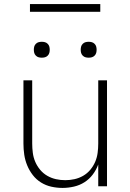

<svg xmlns="http://www.w3.org/2000/svg" viewBox="-20 -914 640 942"><path d="M287 8Q259 8 232 2Q205 -4 181.5 -18.5Q158 -33 141 -55Q124 -77 113.5 -102.5Q103 -128 99 -155Q95 -182 95 -210V-520H138V-210Q138 -187 141 -164Q144 -141 153 -120Q162 -99 177 -81Q192 -63 212 -51.5Q232 -40 254.5 -35Q277 -30 300 -30Q323 -30 345.5 -35Q368 -40 388 -51.5Q408 -63 423 -81Q438 -99 447 -120Q456 -141 459 -164Q462 -187 462 -210V-520H505V0H462V-107Q452 -80 435 -57.5Q418 -35 394.5 -20Q371 -5 343 1.5Q315 8 287 8ZM415 -631Q407 -631 399.5 -633Q392 -635 386 -641Q380 -647 378 -654.5Q376 -662 376 -670Q376 -678 378 -685.5Q380 -693 386 -699Q392 -705 399.5 -707Q407 -709 415 -709Q423 -709 430.5 -707Q438 -705 444 -699Q450 -693 452 -685.5Q454 -678 454 -670Q454 -662 452 -654.5Q450 -647 444 -641Q438 -635 430.5 -633Q423 -631 415 -631ZM185 -631Q177 -631 169.5 -633Q162 -635 156 -641Q150 -647 148 -654.5Q146 -662 146 -670Q146 -678 148 -685.5Q150 -693 156 -699Q162 -705 169.5 -707Q177 -709 185 -709Q193 -709 200.5 -707Q208 -705 214 -699Q220 -693 222 -685.5Q224 -678 224 -670Q224 -662 222 -654.5Q220 -647 214 -641Q208 -635 200.5 -633Q193 -631 185 -631ZM472 -856H127V-894H472Z"/></svg>

Font: Iosevka Aile Extralight
Style: Regular
Weight: 200
Designer: Belleve Invis
Foundry: Belleve Invis
Version: Version 31.1.0; ttfautohint (v1.8.4)